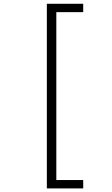

<svg xmlns="http://www.w3.org/2000/svg" viewBox="-20 -822 610 1043"><path d="M432 156V201.5H234.5V-801.5H432V-756H286V156Z"/></svg>

Font: League Mono Narrow UltraLight
Style: Regular
Weight: 200
Width: 3
Designer: Tyler Finck
Foundry: The League of Moveable Type / Tyler Finck
Version: Version 2.210